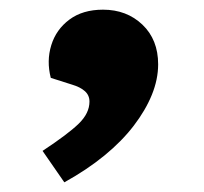

<svg xmlns="http://www.w3.org/2000/svg" viewBox="-20 -195 422 397"><path d="M113 182 68 117Q121 82 143 60.5Q165 39 165 15Q165 2 155.5 -6.5Q146 -15 129 -20L85 -34Q76 -69 86 -101.5Q96 -134 123.5 -154.5Q151 -175 193 -175Q242 -175 274.5 -144Q307 -113 307 -62Q307 -31 294 1Q281 33 256.5 65Q232 97 196 126.5Q160 156 113 182Z"/></svg>

Font: Literata 18pt ExtraBold
Style: Italic
Weight: 800
Italic angle: -2°
Designer: Latin by Veronika Burian and Jose Scaglione. Greek by Irene Vlachou. Cyrillic by Vera Evstafieva
Foundry: TypeTogether
Version: Version 3.103;gftools[0.9.29]